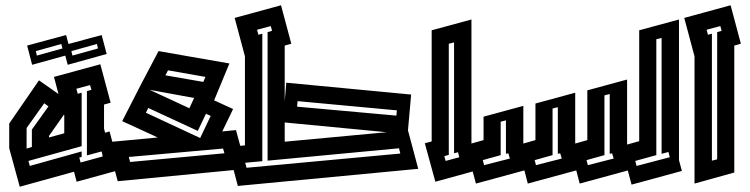

<svg xmlns="http://www.w3.org/2000/svg" viewBox="-20 -694 2848 729"><path d="M15 -131V-225L128 -389L202 -337L185 -402L361 -450L400 -304L375 -297V-206L379 -190L396 -195L435 -49L271 -4L261 -42L55 15ZM88 -83 93 -64 290 -119V-98L281 -96L286 -77L370 -100L366 -119L310 -104V-348L327 -353L322 -371L270 -357L275 -338L290 -342V-139ZM81 -130 101 -136V-202L164 -290L148 -302L81 -208ZM166 -172 224 -188V-256L223 -259L166 -178ZM237 -448 218 -521 366 -561 385 -489ZM255 -483 352 -510 348 -527 251 -500ZM102 -448 83 -521 231 -561 250 -489ZM120 -483 217 -510 213 -527 116 -500Z M387 -154 579 -172 444 -234 513 -369 582 -500 851 -453 793 -313 865 -280 824 -195 876 -200 916 -53 427 -6ZM618 -427 608 -408 752 -383 760 -402ZM699 -283 717 -322 548 -353ZM534 -266 740 -170 780 -254 762 -262 731 -197 543 -284ZM474 -79 832 -112 827 -130 469 -98Z M844 -136 910 -142V-480L871 -626L1047 -674L1086 -528L1061 -521V-309L1067 -380L1541 -335L1529 -199L1568 -53L883 12ZM976 -82 911 -76 916 -57 1500 -111 1495 -131 996 -84V-572L1013 -577L1008 -595L956 -581L961 -562L976 -566ZM1487 -275 1110 -310 1108 -289 1485 -255ZM1061 -156 1448 -192 1061 -229Z M1593 -150 1619 -157V-579L1770 -620V-150L1797 -49L1633 -4ZM1684 -106 1667 -101 1672 -83 1724 -97 1719 -116 1704 -112V-533L1684 -528Z M2372 -49 2181 3 2168 -47 1984 3 1971 -47 1787 3 1748 -143 1816 -162V-251L1967 -292V-149L2013 -162V-301L2164 -342V-149L2210 -162V-351L2361 -392V-90ZM2275 -105 2207 -86 2212 -67 2310 -92 2304 -112 2295 -110V-337L2275 -332ZM2078 -105 2010 -86 2015 -67 2113 -92 2107 -112 2098 -110V-287L2078 -282ZM1881 -105 1813 -86 1818 -67 1916 -92 1910 -112 1901 -110V-237L1881 -232Z M2339 -139 2407 -158V-579L2558 -620V-86L2569 -45L2378 7ZM2492 -110V-550L2472 -545V-105L2392 -83L2397 -64L2523 -97L2518 -117Z M2578 -626 2754 -674 2793 -528 2768 -521V-39L2617 3V-480ZM2683 -566V-84L2703 -89V-572L2720 -577L2715 -595L2663 -581L2668 -562Z"/></svg>

Font: Blaka Hollow
Style: Regular
Weight: 400
Designer: Mohamed Gaber
Foundry: Kief Type Foundry
Version: Version 1.003; ttfautohint (v1.8.4.7-5d5b)